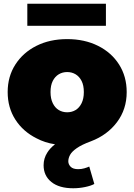

<svg xmlns="http://www.w3.org/2000/svg" viewBox="-20 -766 718 1026"><path d="M371 240Q296 240 254.5 206.5Q213 173 213 117Q213 80 233 49Q248 25 274 5Q220 -3 175 -27Q103 -63 62 -127Q21 -191 21 -274Q21 -357 62 -421Q103 -485 174.5 -521Q246 -557 339 -557Q432 -557 504 -521Q576 -485 616.5 -421Q657 -357 657 -274Q657 -182 605 -113Q553 -44 466 -11Q417 7 390.5 25.5Q364 44 354.5 61.5Q345 79 345 96Q345 112 357.5 125Q370 138 398 138Q415 138 430.5 133.5Q446 129 457 124L484 217Q466 227 434.5 233.5Q403 240 371 240ZM339 -166Q364 -166 384 -178Q404 -190 416 -214.5Q428 -239 428 -274Q428 -310 416 -333.5Q404 -357 384 -369Q364 -381 339 -381Q314 -381 294 -369Q274 -357 262 -333.5Q250 -310 250 -274Q250 -239 262 -214.5Q274 -190 294 -178Q314 -166 339 -166ZM126 -628V-746H546V-628Z"/></svg>

Font: Montserrat Thin Black
Style: Regular
Weight: 900
Version: Version 9.000